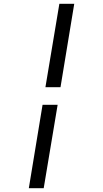

<svg xmlns="http://www.w3.org/2000/svg" viewBox="-20 -843 540 1006"><path d="M218 -386 291 -823H369L297 -386ZM131 143 203 -294H282L209 143Z"/></svg>

Font: Iosevka Slab
Style: Italic
Weight: 400
Italic angle: -9°
Monospace: yes
Designer: Belleve Invis
Foundry: Belleve Invis
Version: Version 11.1.0; ttfautohint (v1.8.3)